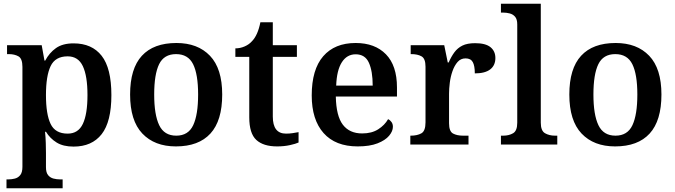

<svg xmlns="http://www.w3.org/2000/svg" viewBox="-20 -780 3640 1036"><path d="M15 236V188H25Q43 188 60.5 183.5Q78 179 89.5 164.5Q101 150 101 120V-419Q101 -464 79.5 -476Q58 -488 28 -488H18V-536H205L220 -453H224Q246 -495 282 -520.5Q318 -546 377 -546Q476 -546 528.5 -479Q581 -412 581 -267Q581 -123 528.5 -56Q476 11 377 11Q321 11 285.5 -11Q250 -33 228 -69H223Q226 -42 227 -9Q228 24 228 45V122Q228 151 239.5 165Q251 179 268.5 183.5Q286 188 304 188H318V236ZM345 -59Q402 -59 427 -111.5Q452 -164 452 -267Q452 -370 427 -423Q402 -476 345 -476Q278 -476 253 -423Q228 -370 228 -267Q228 -164 253 -111.5Q278 -59 345 -59Z M929 10Q814 10 748 -59.5Q682 -129 682 -270Q682 -410 745.5 -479Q809 -548 932 -548Q1047 -548 1113 -479Q1179 -410 1179 -270Q1179 -129 1115.5 -59.5Q1052 10 929 10ZM931 -48Q996 -48 1022.5 -104.5Q1049 -161 1049 -270Q1049 -379 1022 -433.5Q995 -488 930 -488Q865 -488 838.5 -433.5Q812 -379 812 -270Q812 -161 839 -104.5Q866 -48 931 -48Z M1475 10Q1401 10 1363 -25Q1325 -60 1325 -147V-473H1250V-519Q1276 -519 1300 -529.5Q1324 -540 1339 -557Q1371 -589 1385 -660H1452V-536H1582V-473H1452V-151Q1452 -59 1523 -59Q1542 -59 1558.5 -61.5Q1575 -64 1591 -67V-11Q1576 -4 1544.5 3Q1513 10 1475 10Z M1910 10Q1790 10 1726 -62Q1662 -134 1662 -265Q1662 -405 1724 -476.5Q1786 -548 1899 -548Q2003 -548 2062.5 -487Q2122 -426 2122 -308V-259H1792Q1794 -154 1830 -107Q1866 -60 1934 -60Q1986 -60 2021 -82.5Q2056 -105 2074 -137Q2085 -132 2092.5 -121.5Q2100 -111 2100 -96Q2100 -72 2079.5 -47.5Q2059 -23 2017 -6.5Q1975 10 1910 10ZM1991 -318Q1991 -396 1970.5 -441.5Q1950 -487 1899 -487Q1852 -487 1824.5 -444Q1797 -401 1794 -318Z M2194 0V-48H2197Q2231 -48 2253.5 -60.5Q2276 -73 2276 -120V-420Q2276 -464 2254.5 -476Q2233 -488 2200 -488H2196V-536H2377L2396 -443H2401Q2415 -475 2432 -498Q2449 -521 2475 -534Q2501 -547 2544 -547Q2600 -547 2626.5 -525.5Q2653 -504 2653 -467Q2653 -427 2625 -405.5Q2597 -384 2542 -384Q2542 -425 2531 -445Q2520 -465 2492 -465Q2466 -465 2449 -445.5Q2432 -426 2421.5 -396Q2411 -366 2407 -333.5Q2403 -301 2403 -274V-115Q2403 -71 2424.5 -59.5Q2446 -48 2478 -48H2508V0Z M2683 0V-48H2696Q2726 -48 2748.5 -61Q2771 -74 2771 -118V-648Q2771 -676 2759.5 -689.5Q2748 -703 2730.5 -707.5Q2713 -712 2696 -712H2683V-760H2898V-118Q2898 -74 2921 -61Q2944 -48 2974 -48H2987V0Z M3299 10Q3184 10 3118 -59.5Q3052 -129 3052 -270Q3052 -410 3115.5 -479Q3179 -548 3302 -548Q3417 -548 3483 -479Q3549 -410 3549 -270Q3549 -129 3485.5 -59.5Q3422 10 3299 10ZM3301 -48Q3366 -48 3392.5 -104.5Q3419 -161 3419 -270Q3419 -379 3392 -433.5Q3365 -488 3300 -488Q3235 -488 3208.5 -433.5Q3182 -379 3182 -270Q3182 -161 3209 -104.5Q3236 -48 3301 -48Z"/></svg>

Font: Noto Serif Hentaigana SemiBold
Style: Regular
Weight: 600
Designer: Kazuhiro Yamada
Foundry: nipponia
Version: Version 1.000; ttfautohint (v1.8.4.7-5d5b)